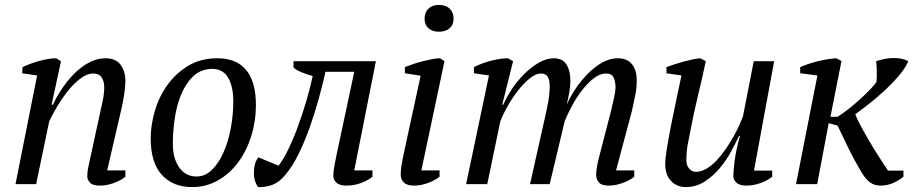

<svg xmlns="http://www.w3.org/2000/svg" viewBox="-20 -749 3726 781"><path d="M386 -285Q393 -316 398.5 -342.5Q404 -369 404 -395Q404 -418 393.5 -434Q383 -450 360 -450Q333 -450 305 -428Q277 -406 253 -375Q229 -344 209.5 -310.5Q190 -277 180 -255L127 0H43L131 -442L70 -451L72 -476Q86 -483 103.5 -489.5Q121 -496 139.5 -501Q158 -506 175.5 -509Q193 -512 208 -512L228 -500L190 -323H195Q214 -363 238.5 -397.5Q263 -432 290.5 -457.5Q318 -483 348 -497.5Q378 -512 409 -512Q451 -512 470.5 -485.5Q490 -459 490 -419Q490 -397 485 -364Q480 -331 473 -302L416 -56H490V-30Q470 -14 441.5 -4Q413 6 386 6Q357 6 346 -6Q335 -18 335 -32Q335 -51 340 -73.5Q345 -96 350 -119Z M593 -186Q593 -239 609.5 -296.5Q626 -354 660 -402Q694 -450 745 -481Q796 -512 864 -512Q942 -512 981.5 -464Q1021 -416 1021 -322Q1021 -256 1002 -195.5Q983 -135 949 -89Q915 -43 867 -15.5Q819 12 761 12Q684 12 638.5 -37.5Q593 -87 593 -186ZM844 -469Q795 -468 764 -437Q733 -406 715 -360Q697 -314 690 -261Q683 -208 683 -164Q683 -105 709 -68Q735 -31 779 -31Q814 -31 841.5 -57.5Q869 -84 888.5 -127.5Q908 -171 918.5 -226Q929 -281 929 -337Q929 -396 908.5 -432Q888 -468 844 -469Z M1421 -457H1304Q1292 -403 1275.5 -343.5Q1259 -284 1238.5 -227Q1218 -170 1193.5 -120.5Q1169 -71 1140 -37Q1116 -8 1089 2.5Q1062 13 1030 12Q1022 2 1017 -14.5Q1012 -31 1013 -50Q1013 -66 1017 -81Q1021 -96 1031 -109L1113 -75Q1132 -99 1152.5 -141Q1173 -183 1191.5 -233.5Q1210 -284 1226 -338Q1242 -392 1252 -440Q1231 -445 1208 -454.5Q1185 -464 1174 -474V-500H1509L1421 -56H1495V-30Q1475 -14 1447 -4Q1419 6 1390 6Q1361 6 1348.5 -6Q1336 -18 1336 -32Q1336 -51 1340 -73.5Q1344 -96 1349 -119Z M1627 -451V-476Q1642 -482 1661 -488.5Q1680 -495 1700 -500Q1720 -505 1738 -508.5Q1756 -512 1770 -512L1788 -500L1694 -56H1768V-30Q1747 -14 1719 -4Q1691 6 1664 6Q1635 6 1622.5 -7Q1610 -20 1610 -37Q1610 -57 1613 -76Q1616 -95 1621 -118L1691 -441ZM1707 -673Q1707 -699 1723 -714Q1739 -729 1765 -729Q1793 -729 1809 -714Q1825 -699 1825 -673Q1825 -648 1809 -634Q1793 -620 1765 -620Q1739 -620 1723 -634Q1707 -648 1707 -673Z M2466 -300Q2472 -324 2477.5 -350Q2483 -376 2484 -393Q2483 -419 2475.5 -434.5Q2468 -450 2445 -450Q2421 -450 2396 -431Q2371 -412 2348.5 -383Q2326 -354 2307.5 -320Q2289 -286 2277 -256L2216 0H2136L2199 -281Q2206 -312 2211 -340.5Q2216 -369 2216 -400Q2216 -423 2208 -436.5Q2200 -450 2180 -450Q2160 -450 2136 -431Q2112 -412 2089 -383Q2066 -354 2046.5 -320Q2027 -286 2015 -255L1962 0H1876L1969 -442L1908 -451V-476Q1941 -493 1979.5 -502.5Q2018 -512 2046 -512L2067 -500L2023 -323H2027Q2039 -351 2060.5 -384Q2082 -417 2110 -445.5Q2138 -474 2170 -493Q2202 -512 2234 -512Q2246 -512 2258 -508Q2270 -504 2279 -493.5Q2288 -483 2294 -465Q2300 -447 2300 -419Q2300 -397 2295.5 -372Q2291 -347 2285 -323Q2300 -357 2323 -390.5Q2346 -424 2373 -451Q2400 -478 2430.5 -495Q2461 -512 2493 -512Q2531 -512 2550.5 -488Q2570 -464 2570 -422Q2570 -390 2564 -361.5Q2558 -333 2551 -300L2486 -56H2560V-30Q2540 -14 2511 -4Q2482 6 2456 6Q2427 6 2416 -7Q2405 -20 2405 -38Q2405 -67 2419 -118Z M3121 -55V-30Q3101 -14 3072.5 -4Q3044 6 3017 6Q2988 6 2975.5 -6Q2963 -18 2963 -32Q2963 -50 2968 -92.5Q2973 -135 2990 -196H2986Q2973 -168 2953.5 -132Q2934 -96 2907 -64Q2880 -32 2845.5 -10Q2811 12 2769 12Q2734 12 2710 -12.5Q2686 -37 2686 -82Q2686 -104 2693 -147Q2700 -190 2710 -241Q2720 -292 2731.5 -345.5Q2743 -399 2752 -442L2691 -451V-476Q2707 -482 2725.5 -488Q2744 -494 2762.5 -499Q2781 -504 2798 -507.5Q2815 -511 2829 -512L2851 -500Q2835 -425 2818.5 -357.5Q2802 -290 2788 -215Q2783 -191 2777.5 -161.5Q2772 -132 2772 -97Q2772 -76 2783.5 -63Q2795 -50 2810 -50Q2832 -50 2854 -63Q2876 -76 2895.5 -97Q2915 -118 2932.5 -143.5Q2950 -169 2964 -194Q2978 -219 2987.5 -240.5Q2997 -262 3002 -275L3046 -500H3129L3047 -55Z M3485 -47Q3453 -101 3430 -148.5Q3407 -196 3387 -238L3351 -248L3304 0H3218L3305 -442L3235 -451V-476Q3264 -489 3305.5 -499.5Q3347 -510 3382 -512L3403 -501L3358 -274H3387Q3408 -287 3432 -306Q3456 -325 3478 -345Q3500 -365 3518 -383.5Q3536 -402 3545 -415Q3546 -422 3546.5 -434Q3547 -446 3546.5 -458.5Q3546 -471 3545.5 -482.5Q3545 -494 3544 -500Q3581 -513 3616 -513Q3651 -513 3675 -500Q3661 -469 3632.5 -436.5Q3604 -404 3571.5 -374.5Q3539 -345 3508 -321Q3477 -297 3459 -284Q3466 -265 3482.5 -234.5Q3499 -204 3518.5 -171Q3538 -138 3558 -107Q3578 -76 3592 -55H3655V-30Q3635 -14 3611.5 -4Q3588 6 3562 6Q3538 6 3520.5 -6Q3503 -18 3485 -47Z"/></svg>

Font: PTSerifItalic
Style: Italic
Weight: 400
Italic angle: -12°
Designer: A.Korolkova, O.Umpeleva, V.Yefimov
Foundry: ParaType Ltd
Version: Version 1.000W OFL